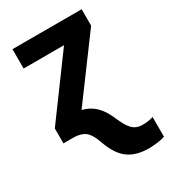

<svg xmlns="http://www.w3.org/2000/svg" viewBox="-191 -643 870 979"><g transform="rotate(-30 244.0 -153.0)"><path d="M85 0C114.3 0 137.2 6.3 153.8 19C169.9 31.2 184.1 54.2 195.8 87.9C215.3 144.5 240.7 184.1 272 206.5C302.7 229 343.3 240.2 393.1 240.2C424.8 240.2 464.8 234.9 487.8 227.1V110.8C468.3 117.2 446.8 120.1 422.9 120.1C399.9 120.1 380.9 112.8 366.2 98.6C351.6 84.5 336.4 58.6 320.8 22C289.6 -52.2 248 -87.9 191.9 -101.1L449.2 -449.2V-545.9H42V-432.1H279.8L26.9 -87.9V0Z"/></g></svg>

Font: Noto Reveo Sans
Style: Bold
Weight: 700
Designer: Monotype Design team
Foundry: Monotype Imaging Inc.
Version: Version 1.04